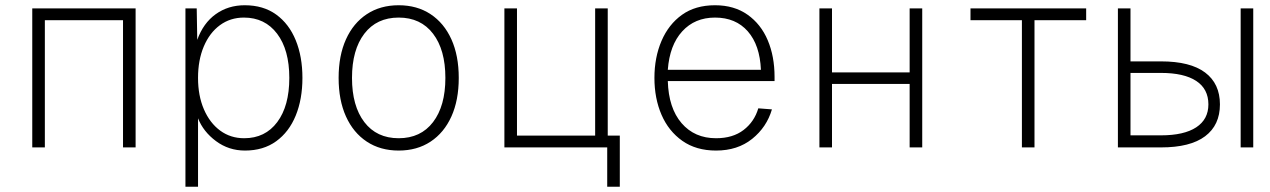

<svg xmlns="http://www.w3.org/2000/svg" viewBox="-20 -562 4840 732"><path d="M103 0V-530H497V0H449V-485H151V0Z M687 150V-530H730L732 -410Q755 -474 802.5 -508Q850 -542 913 -542Q984 -542 1033 -506.5Q1082 -471 1107.5 -408.5Q1133 -346 1133 -265Q1133 -184 1107.5 -121.5Q1082 -59 1033 -23.5Q984 12 914 12Q852 12 803.5 -24Q755 -60 735 -111V150ZM911 -35Q991 -35 1037 -96.5Q1083 -158 1083 -265Q1083 -372 1036.5 -433.5Q990 -495 910 -495Q858 -495 818.5 -466Q779 -437 757 -385Q735 -333 735 -265Q735 -197 757.5 -145Q780 -93 819.5 -64Q859 -35 911 -35Z M1500 12Q1430 12 1378.5 -22Q1327 -56 1299 -118Q1271 -180 1271 -265Q1271 -350 1299 -412Q1327 -474 1378.5 -508Q1430 -542 1500 -542Q1570 -542 1621.5 -508Q1673 -474 1701 -412Q1729 -350 1729 -265Q1729 -180 1701 -118Q1673 -56 1621.5 -22Q1570 12 1500 12ZM1500 -35Q1584 -35 1631 -96.5Q1678 -158 1678 -265Q1678 -372 1631 -433.5Q1584 -495 1500 -495Q1416 -495 1369 -433.5Q1322 -372 1322 -265Q1322 -158 1369 -96.5Q1416 -35 1500 -35Z M2295 150V0H1903V-530H1951V-45H2249V-530H2297V-45H2343V150Z M2710 12Q2634 12 2581.5 -25Q2529 -62 2502 -124.5Q2475 -187 2475 -265Q2475 -343 2502 -406Q2529 -469 2580 -505.5Q2631 -542 2706 -542Q2779 -542 2830 -506Q2881 -470 2907 -408.5Q2933 -347 2933 -269V-253H2526Q2529 -150 2578.5 -92.5Q2628 -35 2710 -35Q2774 -35 2815 -66.5Q2856 -98 2871 -149L2923 -145Q2903 -77 2847.5 -32.5Q2792 12 2710 12ZM2526 -296H2881Q2877 -390 2831 -442.5Q2785 -495 2706 -495Q2629 -495 2581 -442.5Q2533 -390 2526 -296Z M3104 0V-530H3152V-286H3448V-530H3496V0H3448V-242H3152V0Z M3876 0V-485H3680V-530H4121V-485H3924V0Z M4242 0V-530H4290V-328H4406Q4518 -328 4574.5 -285.5Q4631 -243 4631 -164Q4631 -85 4574.5 -42.5Q4518 0 4406 0ZM4710 0V-530H4758V0ZM4290 -46H4406Q4494 -46 4540.5 -76.5Q4587 -107 4587 -164Q4587 -223 4540.5 -253.5Q4494 -284 4406 -284H4290Z"/></svg>

Font: Geist Mono UltraLight
Style: Regular
Weight: 200
Monospace: yes
Designer: Basement.studio, Andrés Briganti, Mateo Zaragoza
Foundry: Basement.studio, Vercel, Andrés Briganti, Guido Ferreyra, Mateo Zaragoza
Version: Version 1.400; ttfautohint (v1.8.4.7-5d5b)